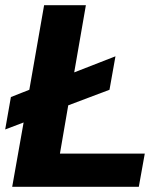

<svg xmlns="http://www.w3.org/2000/svg" viewBox="-27 -720 617 740"><path d="M531 -128 508 0H20L64 -248L-7 -221L15 -346L86 -374L143 -700H304L259 -441L418 -503L395 -374L236 -314L204 -128Z"/></svg>

Font: Sarabun ExtraBold
Style: Italic
Weight: 800
Italic angle: -10°
Designer: Suppakit Chalermlarp | Katatrad Co.,Ltd.
Foundry: Cadson Demak Co.,Ltd.
Version: Version 1.000; ttfautohint (v1.6)